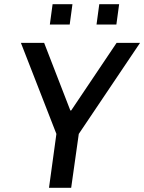

<svg xmlns="http://www.w3.org/2000/svg" viewBox="-20 -889 683 909"><path d="M212 0 247 -255 79 -686H189L313 -366H317L532 -686H643L353 -255L317 0ZM216 -773 229 -869H323L310 -773ZM437 -773 450 -869H544L531 -773Z"/></svg>

Font: Chivo Mono
Style: Italic
Weight: 400
Italic angle: -8.05°
Monospace: yes
Version: Version 1.008